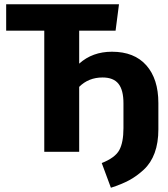

<svg xmlns="http://www.w3.org/2000/svg" viewBox="-20 -713 790 902"><path d="M506 -470Q611 -470 667.5 -406Q724 -342 724 -229V-105Q724 -42 706.5 5.5Q689 53 655.5 84Q622 115 586.5 134Q551 153 501 169L458 53Q521 28 540.5 -8Q560 -44 560 -111V-228Q560 -290 536.5 -319.5Q513 -349 462 -349Q396 -349 352 -305V0H188V-569H9V-693H539L523 -569H352V-414Q414 -470 506 -470Z"/></svg>

Font: Fira Sans
Style: Bold
Weight: 700
Designer: bBox Type GmbH & Carrois Corporate GbR & Edenspiekermann AG
Foundry: bBox Type GmbH & Carrois Corporate GbR & Edenspiekermann AG
Version: Version 4.301;PS 004.301;hotconv 1.0.88;makeotf.lib2.5.64775